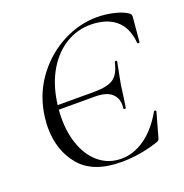

<svg xmlns="http://www.w3.org/2000/svg" viewBox="-119 -742 825 862"><g transform="rotate(-20 293.5 -311.5)"><path d="M407 -211Q408 -216 408 -227Q408 -262 383 -283Q358 -304 304 -304H98L101 -325H310Q373 -325 401.5 -344.5Q430 -364 442 -418Q443 -423 448.5 -422.5Q454 -422 453 -417Q447 -384 440 -351L433 -314Q424 -244 418 -209Q417 -205 411.5 -206Q406 -207 407 -211ZM59 -245Q59 -276 66 -318Q83 -411 139 -483.5Q195 -556 273.5 -596Q352 -636 434 -636Q476 -636 516 -626.5Q556 -617 579 -601Q585 -596 586.5 -592Q588 -588 587 -577L577 -466Q576 -462 571 -462Q566 -462 566 -466Q559 -542 514.5 -578Q470 -614 396 -614Q332 -614 278 -581Q224 -548 187.5 -487.5Q151 -427 138 -346Q131 -305 131 -262Q131 -187 154.5 -127.5Q178 -68 221.5 -34.5Q265 -1 323 -1Q381 -1 435 -38.5Q489 -76 532 -151Q534 -153 535 -153Q538 -153 540.5 -151Q543 -149 542 -147L512 -40Q509 -27 506 -23Q503 -19 494 -16Q407 13 317 13Q184 13 121.5 -60.5Q59 -134 59 -245Z"/></g></svg>

Font: Cormorant Garamond
Style: Italic
Weight: 400
Italic angle: -10°
Designer: Christian Thalmann (Catharsis Fonts)
Foundry: Catharsis Fonts
Version: Version 4.000